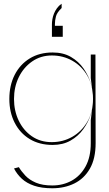

<svg xmlns="http://www.w3.org/2000/svg" viewBox="-20 -764 581 1028"><path d="M260 244Q203 244 163 230.5Q123 217 97 193Q71 169 55 138L81 131Q94 153 115.5 176Q137 199 172 214Q207 229 260 229Q317 229 363.5 203.5Q410 178 438 127.5Q466 77 466 2H492Q492 85 461.5 138.5Q431 192 378.5 218Q326 244 260 244ZM491 -472 492 2H466V-121L480 -234L466 -346V-472ZM262 -483Q319 -483 360 -459Q401 -435 427.5 -397Q454 -359 467 -315.5Q480 -272 480 -234Q480 -195 466.5 -152.5Q453 -110 426 -72.5Q399 -35 358 -11.5Q317 12 262 12Q191 12 139 -19.5Q87 -51 58.5 -107Q30 -163 30 -234Q30 -307 58.5 -363Q87 -419 139 -451Q191 -483 262 -483ZM258 -467Q198 -467 152 -435Q106 -403 80.5 -350.5Q55 -298 55 -234Q55 -171 80 -118.5Q105 -66 150.5 -34.5Q196 -3 257 -3Q317 -3 367 -31.5Q417 -60 447.5 -112Q478 -164 478 -234Q478 -306 448 -358Q418 -410 368 -438.5Q318 -467 258 -467ZM310 -744V-721Q285 -697 279.5 -676Q274 -655 274 -634V-626H316V-567H258V-634Q258 -646 260.5 -661Q263 -676 269 -691Q275 -706 285 -720Q295 -734 310 -744Z"/></svg>

Font: Panamera Thin
Style: Regular
Weight: 100
Designer: Bastien Sozeau
Foundry: NBR — Bastien Sozeau
Version: Version 3.003;gftools[0.9.33]